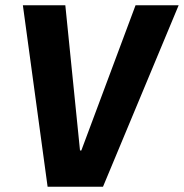

<svg xmlns="http://www.w3.org/2000/svg" viewBox="-20 -706 696 726"><path d="M160 0 66.5 -686H227L282.5 -137H287.5L492.5 -686H655.5L369.5 0Z"/></svg>

Font: Chivo Mono Medium
Style: Italic
Weight: 500
Italic angle: -8.05°
Monospace: yes
Designer: Hector Gatti
Foundry: Omnibus-Type
Version: Version 1.008